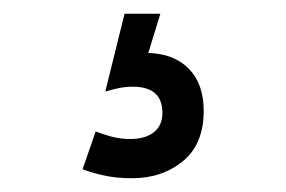

<svg xmlns="http://www.w3.org/2000/svg" viewBox="-20 -20 416 279"><path d="M276 141Q276 189.5 245.8 214.2Q215.5 239 172 239Q149 239 131.2 235Q113.5 231 100 226L119 171Q130.5 175.5 143 178.8Q155.5 182 169 182Q191 182 203.5 172.2Q216 162.5 216 144Q216 106 173 106Q162.5 106 152.8 108Q143 110 133 113L161 0H213L195.5 57Q233 58 254.5 80Q276 102 276 141Z"/></svg>

Font: Cabin Condensed
Style: Bold
Weight: 700
Width: 3
Designer: Pablo Impallari
Foundry: Pablo Impallari. http://www.impallari.com Igino Marini. http://www.ikern.com
Version: Version 3.001; ttfautohint (v1.8.3)